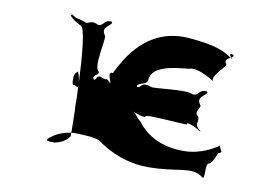

<svg xmlns="http://www.w3.org/2000/svg" viewBox="-63 -700 1085 748"><g transform="rotate(10 479.5 -326.5)"><path d="M686 -145C598 -145 538 -180 503 -227C470 -256 486 -251 467 -262C443 -277 474 -254 465 -260C453 -269 510 -244 518 -250C494 -265 691 -244 682 -250C676 -265 737 -234 737 -230C713 -245 748 -226 739 -232C705 -257 729 -263 720 -287C696 -302 729 -326 720 -332C696 -365 738 -371 739 -387C715 -402 746 -383 737 -389C704 -395 708 -363 682 -369C658 -384 527 -363 518 -369C477 -384 484 -359 465 -359C441 -374 475 -351 466 -357C454 -377 502 -372 503 -392C505 -448 585 -458 651 -464C689 -479 764 -425 755 -431C731 -446 801 -501 792 -507C773 -531 819 -534 814 -546C790 -561 811 -548 811 -548C783 -556 822 -521 806 -533C779 -551 752 -572 632 -582C490 -593 411 -498 363 -396C336 -402 365 -356 359 -355C335 -370 370 -350 361 -356C334 -378 349 -363 331 -369C296 -384 309 -358 294 -358C270 -373 305 -350 296 -356C278 -378 316 -376 307 -393C283 -408 316 -529 307 -535C283 -568 326 -574 326 -590C302 -605 334 -586 325 -592C291 -598 297 -566 270 -572C246 -587 233 -566 224 -572C183 -587 189 -578 170 -592C147 -609 177 -584 168 -590C153 -596 169 -575 206 -557C243 -557 244 -106 244 -126C244 -127 233 -100 187 -90C150 -90 146 -94 170 -110C188 -126 227 -140 259 -140C269 -140 323 -138 329 -135C357 -131 385 -119 403 -126C411 -142 413 -148 398 -154C379 -168 355 -199 336 -217C315 -217 293 -351 277 -338C230 -313 238 -318 224 -324C216 -324 214 -323 214 -356C220 -383 239 -379 231 -379C221 -379 238 -382 241 -304C241 -219 239 -218 258 -218C274 -211 279 -187 283 -210C323 -135 434 -59 560 -59C682 -59 729 -93 776 -57C792 -44 774 -115 795 -115C809 -123 815 -150 822 -160C837 -166 833 -167 825 -183C820 -193 830 -194 814 -184C806 -180 756 -145 686 -145Z"/></g></svg>

Font: Hussar Przerywany
Style: Regular
Weight: 400
Foundry: Cannot Into Space Fonts
Version: Version 0.982